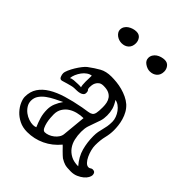

<svg xmlns="http://www.w3.org/2000/svg" viewBox="-214 -812 969 969"><g transform="rotate(45 270.5 -327.5)"><path d="M19 -71Q19 -108 36.5 -134.5Q54 -161 86 -180.5Q118 -200 162.5 -213.5Q207 -227 261 -237Q284 -241 298.5 -243Q313 -245 321 -250.5Q329 -256 332 -269.5Q335 -283 335 -312Q335 -328 332 -342Q329 -356 321 -367Q313 -378 299 -384.5Q285 -391 262 -391Q245 -391 236 -384Q227 -377 222.5 -368Q218 -359 217 -349.5Q216 -340 216 -335Q216 -324 220.5 -320Q225 -316 225 -305Q225 -295 219 -289.5Q213 -284 204 -281.5Q195 -279 185 -278.5Q175 -278 166 -278Q157 -278 145.5 -275Q134 -272 123 -269Q112 -266 103 -263Q94 -260 90 -260Q81 -260 76.5 -271Q72 -282 72 -291Q72 -301 79 -317Q86 -333 96 -349.5Q106 -366 117 -380Q128 -394 136 -400Q167 -423 193 -437.5Q219 -452 257 -452Q274 -452 294 -450Q314 -448 334.5 -442.5Q355 -437 374 -428Q393 -419 408 -406Q423 -392 432.5 -375Q442 -358 447.5 -339Q453 -320 455 -302Q457 -284 457 -269Q457 -242 450 -214Q443 -186 443 -149Q443 -134 447.5 -116.5Q452 -99 459.5 -83Q467 -67 477 -56.5Q487 -46 498 -46Q504 -46 509.5 -50Q515 -54 520 -54Q532 -54 536.5 -48Q541 -42 541 -33Q541 -25 535 -14Q529 -3 517 7Q505 17 488 24.5Q471 32 450 32Q421 32 407 28Q393 24 375 13Q371 10 363 2.5Q355 -5 347 -13Q339 -21 332.5 -28Q326 -35 325 -35Q292 5 247.5 26Q203 47 153 47Q121 47 96 34.5Q71 22 54 3.5Q37 -15 28 -35.5Q19 -56 19 -71ZM55 -79Q55 -61 64.5 -46Q74 -31 88 -20.5Q102 -10 118.5 -4.5Q135 1 149 1Q160 1 169 -3Q159 -26 151.5 -50.5Q144 -75 144 -105Q144 -128 152.5 -148.5Q161 -169 175 -189Q156 -180 135 -169.5Q114 -159 96 -146Q78 -133 66.5 -116.5Q55 -100 55 -79ZM185 -111Q185 -103 186 -87.5Q187 -72 190.5 -56.5Q194 -41 200 -28.5Q206 -16 216 -15Q228 -15 241 -20Q254 -25 265.5 -34Q277 -43 284.5 -54.5Q292 -66 293 -79L305 -204Q284 -204 262.5 -198.5Q241 -193 224 -182Q207 -171 196 -153Q185 -135 185 -111ZM380 -298Q380 -275 374.5 -257.5Q369 -240 362.5 -223.5Q356 -207 350.5 -189Q345 -171 345 -147Q345 -121 350.5 -97Q356 -73 369.5 -54.5Q383 -36 404.5 -24.5Q426 -13 458 -13Q426 -50 415 -90.5Q404 -131 404 -175Q404 -193 406.5 -206.5Q409 -220 412.5 -233Q416 -246 418.5 -260Q421 -274 421 -294Q421 -308 415.5 -323Q410 -338 400.5 -351Q391 -364 379 -372.5Q367 -381 354 -383Q369 -360 374.5 -340.5Q380 -321 380 -298ZM183 -385Q171 -384 158.5 -375.5Q146 -367 136.5 -354Q127 -341 120.5 -326Q114 -311 114 -298Q119 -303 135 -304.5Q151 -306 165 -306Q172 -306 177.5 -306Q183 -306 186 -305Q182 -316 182 -341Q182 -352 182.5 -363.5Q183 -375 183 -385ZM119 -650Q119 -662 125 -672Q131 -682 141 -688.5Q151 -695 162.5 -698.5Q174 -702 185 -702Q205 -702 215 -688.5Q225 -675 225 -658Q225 -634 210.5 -620.5Q196 -607 173 -607Q164 -607 154.5 -610Q145 -613 137 -619Q129 -625 124 -633Q119 -641 119 -650ZM321 -650Q321 -662 327 -672Q333 -682 342.5 -688.5Q352 -695 364 -698.5Q376 -702 387 -702Q406 -702 416.5 -688.5Q427 -675 427 -658Q427 -634 412 -620.5Q397 -607 374 -607Q357 -607 339 -619Q321 -631 321 -650Z"/></g></svg>

Font: Miltonian
Style: Regular
Weight: 400
Designer: Pablo Impallari
Foundry: Pablo Impallari
Version: Version 1.008